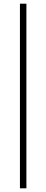

<svg xmlns="http://www.w3.org/2000/svg" viewBox="-20 -780 251 1040"><path d="M123 -760V240H88V-760Z"/></svg>

Font: Prata
Style: Regular
Weight: 400
Designer: Cyreal (www.cyreal.org)
Foundry: Cyreal (www.cyreal.org)
Version: Version 1.010